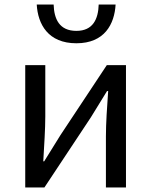

<svg xmlns="http://www.w3.org/2000/svg" viewBox="-20 -832 671 852"><path d="M92 0H177L383 -311C403 -344 434 -394 455 -428H460C455 -357 450 -285 450 -227V0H539V-543H454L248 -232C228 -199 197 -149 176 -116H172C176 -186 181 -259 181 -316V-543H92ZM319 -640C444 -640 488 -725 493 -812H418C416 -748 393 -695 319 -695C243 -695 220 -748 218 -812H143C148 -725 193 -640 319 -640Z"/></svg>

Font: GenYoGothic2 TW R
Style: Regular
Weight: 400
Version: Version 2.100;PS 2.1;hotconv 16.6.51;makeotf.lib2.5.65220 DE